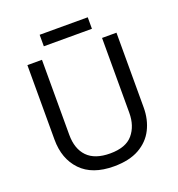

<svg xmlns="http://www.w3.org/2000/svg" viewBox="-152 -980 1034 1114"><g transform="rotate(-20 365.5 -422.5)"><path d="M640 -252Q640 -178 610 -118.5Q580 -59 518.5 -24.5Q457 10 362 10Q229 10 159.5 -62.5Q90 -135 90 -254V-714H180V-251Q180 -164 226.5 -116Q273 -68 367 -68Q464 -68 507.5 -119.5Q551 -171 551 -252V-714H640ZM514 -855V-784H217V-855Z"/></g></svg>

Font: Noto Sans Symbols 2
Style: Regular
Weight: 400
Designer: Monotype Design Team
Foundry: Monotype Imaging Inc.
Version: Version 2.008; ttfautohint (v1.8.4.7-5d5b)